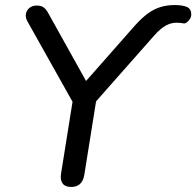

<svg xmlns="http://www.w3.org/2000/svg" viewBox="-20 -734 778 761"><path d="M262 7Q238 7 228 -7Q218 -21 222 -46L273 -365L283 -303L90 -647Q80 -664 82.5 -678.5Q85 -693 96.5 -702.5Q108 -712 126 -712Q137 -712 145 -709Q153 -706 160 -698.5Q167 -691 174 -677L330 -397H307L515 -633Q542 -663 566 -680.5Q590 -698 616 -706Q642 -714 672 -714Q703 -714 720.5 -706.5Q738 -699 738 -677Q738 -667 732.5 -658.5Q727 -650 720.5 -645.5Q714 -641 710 -641Q707 -642 696.5 -643Q686 -644 680 -644Q657 -644 636 -632Q615 -620 591 -593L335 -303L366 -365L314 -40Q306 7 262 7Z"/></svg>

Font: Nunito ExtraLight Medium
Style: Italic
Weight: 500
Italic angle: -9°
Version: Version 3.602